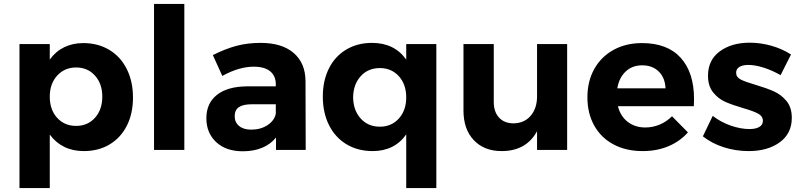

<svg xmlns="http://www.w3.org/2000/svg" viewBox="-20 -762 4074 976"><path d="M656 -266Q656 -185 625 -123.5Q594 -62 537.5 -28Q481 6 406 6Q350 6 306.5 -15.5Q263 -37 233 -78V194H79V-538H233V-459Q262 -500 305.5 -521.5Q349 -543 403 -543Q478 -543 535.5 -508.5Q593 -474 624.5 -411Q656 -348 656 -266ZM500 -271Q500 -336 463 -377.5Q426 -419 367 -419Q308 -419 270.5 -377.5Q233 -336 233 -271Q233 -204 270.5 -163Q308 -122 367 -122Q426 -122 463 -163.5Q500 -205 500 -271Z M763 -742H917V0H763Z M1383 0V-63Q1356 -29 1313 -11Q1270 7 1214 7Q1129 7 1079 -39.5Q1029 -86 1029 -161Q1029 -237 1082.5 -279.5Q1136 -322 1234 -323H1382V-333Q1382 -376 1353.5 -399.5Q1325 -423 1270 -423Q1195 -423 1110 -376L1062 -482Q1126 -514 1182 -529Q1238 -544 1305 -544Q1413 -544 1472.5 -493Q1532 -442 1533 -351L1534 0ZM1382 -184V-232H1261Q1216 -232 1194.5 -217.5Q1173 -203 1173 -171Q1173 -140 1195.5 -121.5Q1218 -103 1257 -103Q1305 -103 1340 -126Q1375 -149 1382 -184Z M2198 -538V194H2045V-79Q2016 -37 1973 -15.5Q1930 6 1875 6Q1799 6 1741.5 -28.5Q1684 -63 1652.5 -126Q1621 -189 1621 -271Q1621 -352 1652 -414Q1683 -476 1740 -510Q1797 -544 1871 -544Q1985 -544 2045 -459V-538ZM2045 -267Q2045 -333 2007.5 -374.5Q1970 -416 1911 -416Q1851 -416 1813.5 -374.5Q1776 -333 1775 -267Q1776 -201 1813.5 -159.5Q1851 -118 1911 -118Q1970 -118 2007.5 -159.5Q2045 -201 2045 -267Z M2863 -538V0H2710V-95Q2655 6 2530 6Q2441 6 2388.5 -49.5Q2336 -105 2336 -200V-538H2490V-244Q2490 -193 2517 -164Q2544 -135 2591 -135Q2646 -136 2678 -174Q2710 -212 2710 -272V-538Z M3508 -259Q3508 -235 3507 -222H3121Q3134 -171 3171 -142.5Q3208 -114 3260 -114Q3298 -114 3333 -128.5Q3368 -143 3396 -171L3477 -89Q3436 -43 3377.5 -18.5Q3319 6 3247 6Q3162 6 3098.5 -28Q3035 -62 3000.5 -124Q2966 -186 2966 -267Q2966 -349 3001 -411.5Q3036 -474 3099 -508.5Q3162 -543 3243 -543Q3373 -543 3440.5 -468Q3508 -393 3508 -259ZM3363 -313Q3361 -366 3329 -398Q3297 -430 3244 -430Q3194 -430 3160.5 -398.5Q3127 -367 3118 -313Z M3784 -432Q3756 -432 3739 -422Q3722 -412 3722 -392Q3722 -370 3745 -358Q3768 -346 3820 -331Q3877 -314 3914 -297.5Q3951 -281 3978 -248.5Q4005 -216 4005 -163Q4005 -83 3943.5 -38.5Q3882 6 3786 6Q3720 6 3659 -13.5Q3598 -33 3553 -69L3603 -173Q3644 -141 3694.5 -123.5Q3745 -106 3790 -106Q3821 -106 3839.5 -116.5Q3858 -127 3858 -148Q3858 -171 3834.5 -184Q3811 -197 3759 -212Q3704 -228 3667.5 -244Q3631 -260 3605 -292.5Q3579 -325 3579 -377Q3579 -457 3639 -501Q3699 -545 3791 -545Q3846 -545 3901 -529.5Q3956 -514 4001 -485L3948 -380Q3904 -405 3861 -418.5Q3818 -432 3784 -432Z"/></svg>

Font: Montserrat SemiBold
Style: Regular
Weight: 600
Designer: Julieta Ulanovsky
Foundry: Julieta Ulanovsky
Version: Version 6.001